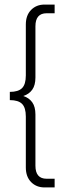

<svg xmlns="http://www.w3.org/2000/svg" viewBox="-20 -770 320 840"><path d="M93 -37V-260Q93 -299 76.5 -315.5Q60 -332 23 -332V-368Q60 -368 76.5 -384.5Q93 -401 93 -440V-663Q93 -703 116 -726.5Q139 -750 175 -750H219V-712H184Q135 -712 135 -655V-431Q135 -397 121 -377.5Q107 -358 82 -350Q107 -342 121 -322.5Q135 -303 135 -269V-45Q135 12 184 12H219V50H175Q139 50 116 26.5Q93 3 93 -37Z"/></svg>

Font: Haskoy ExtraLight
Style: Regular
Weight: 200
Designer: Ertekin Erdin
Foundry: Ertekin Erdin
Version: Version 2.000; ttfautohint (v1.8.4.7-5d5b)